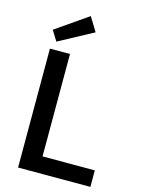

<svg xmlns="http://www.w3.org/2000/svg" viewBox="-137 -1016 801 1092"><g transform="rotate(15 263.5 -469.5)"><path d="M308.1 -856.9 106 -748 68.8 -808.1 257.8 -939ZM81.1 -700.2H199.2V-97.2H506.8V0H81.1Z"/></g></svg>

Font: Post Grotesk Medium
Style: Medium
Weight: 500
Version: Version 1.0